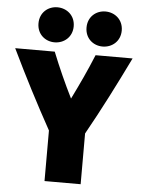

<svg xmlns="http://www.w3.org/2000/svg" viewBox="-85 -997 794 1059"><g transform="rotate(5 311.5 -467.5)"><path d="M402 13H202V-267C124 -408 50 -551 -23 -703H196C230 -618 268 -533 308 -453C348 -534 387 -617 422 -703H627C553 -551 480 -407 402 -268ZM288 -851C288 -791 242 -754 190 -754C138 -754 93 -791 93 -851C93 -911 138 -948 190 -948C242 -948 288 -911 288 -851ZM554 -851C554 -791 508 -754 456 -754C404 -754 359 -791 359 -851C359 -911 404 -948 456 -948C508 -948 554 -911 554 -851Z"/></g></svg>

Font: Repo Black
Style: Regular
Weight: 900
Designer: Stefan Peev
Foundry: Context Ltd
Version: Version 1.502